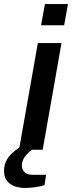

<svg xmlns="http://www.w3.org/2000/svg" viewBox="-66 -740 356 949"><path d="M28 0 121 -527H238L145 0ZM137 -615 156 -720H270L251 -615ZM58 189Q31 189 7.5 181Q-16 173 -31 154.5Q-46 136 -46 105Q-46 78 -36 57Q-26 36 -8 19Q10 2 31 -12H105V-8Q82 5 62 28Q42 51 42 79Q42 97 55 110.5Q68 124 96 124H162L154 175Q133 182 106 185.5Q79 189 58 189Z"/></svg>

Font: Archivo Expanded Medium
Style: Italic
Weight: 500
Width: 7
Italic angle: -10°
Designer: Hector Gatti
Foundry: Omnibus-Type
Version: Version 2.001